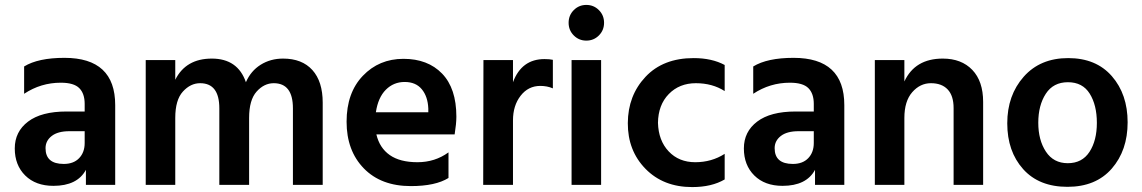

<svg xmlns="http://www.w3.org/2000/svg" viewBox="-20 -751 4639 780"><path d="M197 4Q125 4 82.5 -38Q40 -80 40 -148Q40 -216 94 -257Q148 -298 250 -298H324V-329Q324 -371 302 -393Q280 -415 227 -415Q146 -415 78 -370V-481Q135 -516 242 -516Q448 -516 448 -324V0H329V-61Q294 4 197 4ZM239 -85Q279 -85 301.5 -108.5Q324 -132 324 -170V-218H262Q215 -218 190 -198.5Q165 -179 165 -149Q165 -85 239 -85Z M1291 0H1170V-311Q1170 -413 1092 -413Q1053 -413 1022.5 -379Q992 -345 992 -272V0H871V-311Q871 -413 793 -413Q754 -413 723 -379Q692 -345 692 -272V0H572V-507H692V-427Q735 -513 840.5 -513Q946 -513 979 -417Q999 -463 1039 -488Q1079 -513 1130 -513Q1207 -513 1249 -466.5Q1291 -420 1291 -334Z M1507 -295H1720V-310Q1718 -359 1693.5 -388.5Q1669 -418 1624 -418Q1579 -418 1547.5 -386.5Q1516 -355 1507 -295ZM1649 5Q1528 5 1458 -67Q1388 -139 1388 -256.5Q1388 -374 1454 -443Q1520 -512 1619 -512Q1718 -512 1776 -452Q1834 -392 1834 -277Q1834 -249 1827 -205H1509Q1522 -150 1563.5 -121Q1605 -92 1676 -92Q1747 -92 1802 -132V-28Q1749 5 1649 5Z M2064 0H1943L1944 -507H2064V-417Q2099 -511 2192 -511Q2213 -511 2226 -508V-392Q2203 -402 2175 -402Q2126 -402 2095 -362Q2064 -322 2064 -262Z M2362 -731Q2392 -731 2413 -710Q2434 -689 2434 -658.5Q2434 -628 2413 -607Q2392 -586 2362 -586Q2332 -586 2311 -607Q2290 -628 2290 -658.5Q2290 -689 2311 -710Q2332 -731 2362 -731ZM2422 0H2302V-507H2422Z M2792 9Q2675 9 2602.5 -65Q2530 -139 2530.5 -251Q2531 -363 2602.5 -439Q2674 -515 2798 -515Q2872 -515 2924 -487V-381Q2874 -413 2807 -413Q2740 -413 2697 -369Q2654 -325 2653 -252Q2655 -180 2696.5 -136Q2738 -92 2804.5 -92Q2871 -92 2924 -126V-22Q2871 9 2792 9Z M3159 4Q3087 4 3044.5 -38Q3002 -80 3002 -148Q3002 -216 3056 -257Q3110 -298 3212 -298H3286V-329Q3286 -371 3264 -393Q3242 -415 3189 -415Q3108 -415 3040 -370V-481Q3097 -516 3204 -516Q3410 -516 3410 -324V0H3291V-61Q3256 4 3159 4ZM3201 -85Q3241 -85 3263.5 -108.5Q3286 -132 3286 -170V-218H3224Q3177 -218 3152 -198.5Q3127 -179 3127 -149Q3127 -85 3201 -85Z M3974 0H3854V-312Q3854 -362 3830 -387.5Q3806 -413 3762 -413Q3718 -413 3686 -376.5Q3654 -340 3654 -272V0H3534V-507H3654V-420Q3697 -513 3810 -513Q3886 -513 3930 -467Q3974 -421 3974 -337Z M4318.5 -417Q4259 -417 4228.5 -370Q4198 -323 4198 -252.5Q4198 -182 4229 -135Q4260 -88 4318 -88Q4376 -88 4406 -134Q4436 -180 4436 -252Q4436 -324 4407 -370.5Q4378 -417 4318.5 -417ZM4319.5 -515Q4433 -515 4497 -441.5Q4561 -368 4561 -254Q4561 -140 4496.5 -66Q4432 8 4316.5 8Q4201 8 4136.5 -64Q4072 -136 4072 -250Q4072 -364 4139 -439.5Q4206 -515 4319.5 -515Z"/></svg>

Font: Hind Colombo SemiBold
Style: Regular
Weight: 600
Designer: Jyotish Sonowal, Aditi Pimprikar
Foundry: Indian Type Foundry
Version: Version 1.000;PS 1.0;hotconv 1.0.86;makeotf.lib2.5.63406; tt